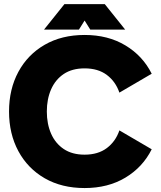

<svg xmlns="http://www.w3.org/2000/svg" viewBox="-20 -909 790 943"><path d="M566.4 -454.1Q547.9 -508.3 504.9 -540.8Q461.9 -573.2 395.5 -573.2Q334.5 -573.2 293.2 -545.7Q252 -518.1 231 -470.2Q210 -422.4 210 -361.3Q210 -300.3 231 -252.4Q252 -204.6 293.2 -177Q334.5 -149.4 395.5 -149.4Q461.9 -149.4 504.9 -181.9Q547.9 -214.4 566.4 -268.6L725.1 -175.8Q681.2 -87.9 595.9 -36.6Q510.7 14.6 395.5 14.6Q283.2 14.6 199.7 -33.4Q116.2 -81.5 70.3 -166.5Q24.4 -251.5 24.4 -361.3Q24.4 -471.2 70.3 -556.2Q116.2 -641.1 199.7 -689.2Q283.2 -737.3 395.5 -737.3Q510.7 -737.3 595.9 -686Q681.2 -634.8 725.1 -546.9ZM367.7 -763.7H196.3L296.4 -888.7H494.6L594.7 -763.7H423.3L395.5 -808.1Z"/></svg>

Font: Giphurs Black
Style: Regular
Weight: 900
Version: Version 0.920; ttfautohint (v1.8.4.7-5d5b)